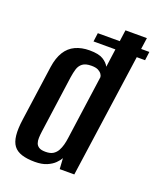

<svg xmlns="http://www.w3.org/2000/svg" viewBox="-122 -707 658 791"><g transform="rotate(20 207.0 -311.5)"><path d="M183 -542 188 -580H414L409 -542ZM125 7Q91 7 67.5 -0.5Q44 -8 31.5 -24.5Q19 -41 16 -69.5Q13 -98 19 -140L53 -383Q59 -424 75.5 -450.5Q92 -477 119 -489.5Q146 -502 181 -502Q221 -502 240.5 -490Q260 -478 268 -462L291 -630H385L296 0H232L229 -47Q223 -36 210.5 -23.5Q198 -11 177 -2Q156 7 125 7ZM152 -47Q173 -47 185 -54.5Q197 -62 204 -74.5Q211 -87 215 -102Q219 -117 221 -133Q231 -204 240.5 -273.5Q250 -343 260 -413Q260 -419 255 -426.5Q250 -434 239.5 -439.5Q229 -445 210 -445Q184 -445 171 -435Q158 -425 153 -408.5Q148 -392 145 -372L110 -120Q108 -105 107.5 -92Q107 -79 110.5 -69Q114 -59 123.5 -53Q133 -47 152 -47Z"/></g></svg>

Font: Alumni Sans Thin SemiBold
Style: Italic
Weight: 600
Italic angle: -8°
Version: Version 1.016